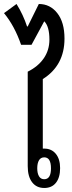

<svg xmlns="http://www.w3.org/2000/svg" viewBox="-43 -937 362 964"><path d="M280.8 -743.2Q280.8 -608.4 171.9 -540V-190.9H179.2Q215.8 -190.9 237.3 -164.6Q258.8 -138.2 258.8 -92.8Q258.8 -45.9 238 -19.5Q217.3 6.8 179.2 6.8Q140.1 6.8 118.2 -22Q96.2 -50.8 96.2 -103V-577.1Q148.4 -603 176.8 -644.3Q205.1 -685.5 205.1 -737.8Q205.1 -804.2 179.2 -830.1L115.2 -711.9H63Q29.8 -807.6 -22.9 -871.1L40 -917Q73.7 -862.8 92.8 -804.2H96.2L151.9 -917Q208.5 -917 244.6 -871.1Q280.8 -825.2 280.8 -743.2ZM179.2 -147Q161.6 -147 152.8 -132.3Q144 -117.7 144 -91.8Q144 -66.9 152.8 -52Q161.6 -37.1 179.2 -37.1Q212.9 -37.1 212.9 -91.8Q212.9 -147 179.2 -147Z"/></svg>

Font: Noto Sans Thai Looped ExtraCond
Style: Regular
Weight: 400
Width: 2
Designer: Sasikarn Vongin, Ben Mitchell
Foundry: The Fontpad Ltd
Version: Version 1.00